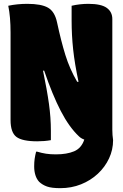

<svg xmlns="http://www.w3.org/2000/svg" viewBox="-20 -730 640 1000"><path d="M245 0Q212 6 174 6Q96 6 65.5 -17Q35 -40 35 -105V-560Q35 -643 23 -700Q46 -705 71.5 -707.5Q97 -710 122 -710Q195 -710 230 -690Q265 -670 277 -614Q298 -516 320.5 -443.5Q343 -371 382 -304H389Q369 -398 361 -472.5Q353 -547 353 -623V-700Q374 -705 396.5 -707.5Q419 -710 440 -710Q507 -710 536 -689Q565 -668 565 -631V-54Q565 -41 566 -27Q567 -13 569 0Q569 50 548 95Q527 140 489.5 175Q452 210 402 230Q352 250 294 250Q249 250 225 241.5Q201 233 184 217Q171 203 164.5 182.5Q158 162 158 137Q158 114 160.5 97Q163 80 168 60H174Q197 67 219.5 70.5Q242 74 271 74Q328 74 366 58Q404 42 419 -3Q402 -9 391 -20Q340 -68 296.5 -152Q253 -236 210 -362H204Q225 -261 235 -189Q245 -117 245 -49Z"/></svg>

Font: Recursive Mn Csl St XBk
Style: Regular
Weight: 1000
Monospace: yes
Version: Version 1.079;hotconv 1.0.112;makeotfexe 2.5.65598; ttfautoh